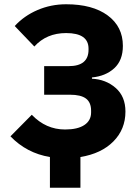

<svg xmlns="http://www.w3.org/2000/svg" viewBox="-20 -730 648 900"><path d="M214 150V6Q105 -12 29 -91L129 -192Q195 -123 285 -123Q344 -123 375.5 -144Q407 -165 407 -203V-211Q407 -250 383 -268Q359 -286 308 -286H187V-420H302Q395 -420 395 -497V-502Q395 -575 290 -575Q198 -575 141 -512L49 -608Q93 -656 156 -683Q219 -710 290 -710Q414 -710 485 -657.5Q556 -605 556 -515Q556 -447 515.5 -410Q475 -373 411 -367V-361Q476 -358 522 -318Q568 -278 568 -207Q568 -124 511.5 -67Q455 -10 357 6V150Z"/></svg>

Font: Aneliza
Style: Bold
Weight: 700
Designer: Mike Abbink, Paul van der Laan, Pieter van Rosmalen
Foundry: Bold Monday
Version: Version 3.0